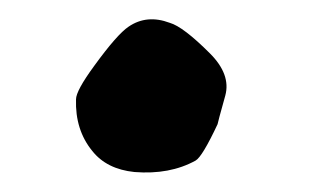

<svg xmlns="http://www.w3.org/2000/svg" viewBox="-20 -243 333 196"><path d="M57.6 -141.6Q57.6 -150.4 76.2 -175.8Q99.6 -208 111.3 -215.8Q129.9 -228.5 153.3 -219.7Q167 -215.8 194.3 -188.5Q215.8 -167 210 -145.5Q202.1 -117.2 202.1 -116.2Q186.5 -83 179.7 -79.1Q153.3 -64.5 117.2 -67.4Q88.9 -70.3 74.2 -88.9Q56.6 -110.4 57.6 -141.6Z"/></svg>

Font: Dehalvi Khush Khat
Style: Regular
Weight: 400
Version: Version 002.500